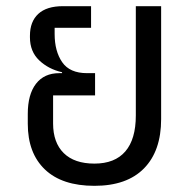

<svg xmlns="http://www.w3.org/2000/svg" viewBox="-20 -590 626 622"><path d="M70 -189V-221Q70 -284 96.5 -318.5Q123 -353 172 -353H181V-356Q137 -366 107 -394.5Q77 -423 77 -469V-474Q77 -520 104 -545Q131 -570 184 -570H275V-500H157V-480Q157 -424 181.5 -388.5Q206 -353 262 -353H288V-281H152V-190Q152 -128 186.5 -94Q221 -60 286 -60Q352 -60 386 -99.5Q420 -139 420 -216V-570H502V-204Q502 -101 446.5 -44.5Q391 12 286 12Q181 12 125.5 -41Q70 -94 70 -189Z"/></svg>

Font: Anuphan
Style: Regular
Weight: 400
Designer: Cadson Demak
Version: Version 3.001;July 28, 2024;FontCreator 15.0.0.2974 64-bit